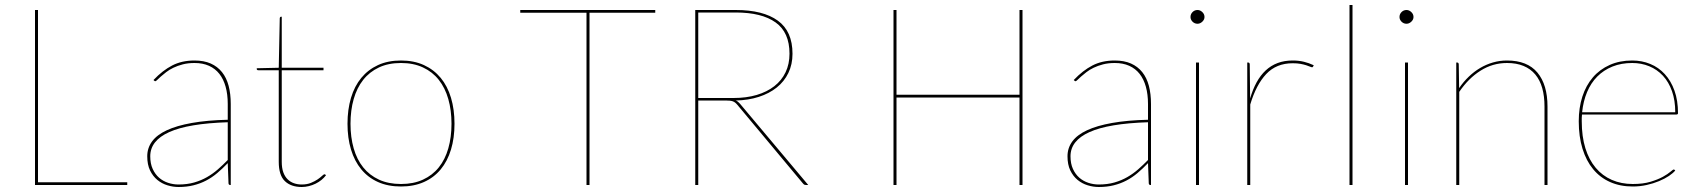

<svg xmlns="http://www.w3.org/2000/svg" viewBox="-20 -740 6785 768"><path d="M132 -11H489V0H120V-700H132Z M901 0Q894 0 894 -8L891 -87.5Q870 -65.5 849 -47.8Q828 -30 804.5 -17.8Q781 -5.5 754 1.2Q727 8 694 8Q672 8 649.8 1.2Q627.5 -5.5 609.5 -20.2Q591.5 -35 580.2 -58.2Q569 -81.5 569 -115Q569 -148 588.2 -174.2Q607.5 -200.5 647.2 -219Q687 -237.5 747.5 -248.2Q808 -259 891 -261V-324Q891 -362.5 882.5 -393Q874 -423.5 857.5 -444.5Q841 -465.5 816 -476.8Q791 -488 758 -488Q732 -488 711 -482.5Q690 -477 673.5 -469Q657 -461 644.8 -451.5Q632.5 -442 623.5 -434Q614.5 -426 609 -420.5Q603.5 -415 601 -415Q599 -415 596 -418L594 -420Q630 -458 668.5 -478Q707 -498 758 -498Q795.5 -498 822.8 -486Q850 -474 868 -451.5Q886 -429 894.5 -396.8Q903 -364.5 903 -324V0ZM694 -2Q728.5 -2 756.5 -10Q784.5 -18 808 -31.5Q831.5 -45 851.8 -62.8Q872 -80.5 891 -100V-251Q733.5 -246 657.2 -211.8Q581 -177.5 581 -115Q581 -85.5 590.8 -64.2Q600.5 -43 616.2 -29.2Q632 -15.5 652.2 -8.8Q672.5 -2 694 -2Z M1187 8Q1144 8 1119.5 -15.5Q1095 -39 1095 -93V-459H1014Q1007 -459 1007 -464V-467L1095 -469L1099 -666Q1099 -668.5 1100.2 -670.8Q1101.5 -673 1104 -673H1107V-469H1274V-459H1107V-93Q1107 -68 1113.2 -50.8Q1119.5 -33.5 1130.5 -22.8Q1141.5 -12 1156 -7Q1170.5 -2 1187 -2Q1208 -2 1223.8 -8.5Q1239.5 -15 1250.5 -22.5Q1261.5 -30 1268.2 -36.5Q1275 -43 1278 -43Q1280 -43 1282 -41L1284 -39Q1276.5 -29 1265.8 -20.2Q1255 -11.5 1242.2 -5.2Q1229.5 1 1215.2 4.5Q1201 8 1187 8Z M1584 -498Q1635.5 -498 1675.5 -479.8Q1715.5 -461.5 1742.8 -428.5Q1770 -395.5 1784 -348.8Q1798 -302 1798 -245Q1798 -188 1784 -141.8Q1770 -95.5 1742.8 -62.5Q1715.5 -29.5 1675.5 -11.8Q1635.5 6 1584 6Q1532 6 1492.2 -11.8Q1452.5 -29.5 1425.2 -62.5Q1398 -95.5 1384 -141.8Q1370 -188 1370 -245Q1370 -302 1384 -348.8Q1398 -395.5 1425.2 -428.5Q1452.5 -461.5 1492.2 -479.8Q1532 -498 1584 -498ZM1584 -4Q1634 -4 1672 -21.5Q1710 -39 1735.2 -70.5Q1760.5 -102 1773.2 -146.5Q1786 -191 1786 -245Q1786 -299 1773.2 -343.8Q1760.5 -388.5 1735.2 -420.5Q1710 -452.5 1672 -470.2Q1634 -488 1584 -488Q1533.5 -488 1495.8 -470.2Q1458 -452.5 1432.8 -420.5Q1407.5 -388.5 1394.8 -343.8Q1382 -299 1382 -245Q1382 -191 1394.8 -146.5Q1407.5 -102 1432.8 -70.5Q1458 -39 1495.8 -21.5Q1533.5 -4 1584 -4Z M2601 -700V-689H2338V0H2326V-689H2061V-700Z M2773 -338V0H2761V-700H2923Q3032.5 -700 3091.2 -657.5Q3150 -615 3150 -525Q3150 -482.5 3133.5 -448.2Q3117 -414 3087 -390Q3057 -366 3015.2 -352.5Q2973.5 -339 2923 -338Q2928 -336 2932 -332.8Q2936 -329.5 2940 -325L3213 0H3205Q3201 0 3198.5 -0.8Q3196 -1.5 3192 -6L2930 -320Q2925.5 -325.5 2921.2 -329Q2917 -332.5 2911.8 -334.5Q2906.5 -336.5 2899.5 -337.2Q2892.5 -338 2882 -338ZM2773 -348H2914Q2965.5 -348 3006.8 -360.2Q3048 -372.5 3077.2 -395.2Q3106.5 -418 3122.2 -450.8Q3138 -483.5 3138 -525Q3138 -610.5 3082.5 -650.2Q3027 -690 2923 -690H2773Z M4070 0H4058V-350H3566V0H3554V-700H3566V-361H4058V-700H4070Z M4582 0Q4575 0 4575 -8L4572 -87.5Q4551 -65.5 4530 -47.8Q4509 -30 4485.5 -17.8Q4462 -5.5 4435 1.2Q4408 8 4375 8Q4353 8 4330.8 1.2Q4308.5 -5.5 4290.5 -20.2Q4272.5 -35 4261.2 -58.2Q4250 -81.5 4250 -115Q4250 -148 4269.2 -174.2Q4288.5 -200.5 4328.2 -219Q4368 -237.5 4428.5 -248.2Q4489 -259 4572 -261V-324Q4572 -362.5 4563.5 -393Q4555 -423.5 4538.5 -444.5Q4522 -465.5 4497 -476.8Q4472 -488 4439 -488Q4413 -488 4392 -482.5Q4371 -477 4354.5 -469Q4338 -461 4325.8 -451.5Q4313.5 -442 4304.5 -434Q4295.5 -426 4290 -420.5Q4284.5 -415 4282 -415Q4280 -415 4277 -418L4275 -420Q4311 -458 4349.5 -478Q4388 -498 4439 -498Q4476.5 -498 4503.8 -486Q4531 -474 4549 -451.5Q4567 -429 4575.5 -396.8Q4584 -364.5 4584 -324V0ZM4375 -2Q4409.5 -2 4437.5 -10Q4465.5 -18 4489 -31.5Q4512.5 -45 4532.8 -62.8Q4553 -80.5 4572 -100V-251Q4414.5 -246 4338.2 -211.8Q4262 -177.5 4262 -115Q4262 -85.5 4271.8 -64.2Q4281.5 -43 4297.2 -29.2Q4313 -15.5 4333.2 -8.8Q4353.5 -2 4375 -2Z M4776 -490V0H4764V-490ZM4798 -672Q4798 -661.5 4789.2 -653.2Q4780.5 -645 4770 -645Q4758.5 -645 4750.2 -653.2Q4742 -661.5 4742 -672Q4742 -683.5 4750.2 -691.8Q4758.5 -700 4770 -700Q4780.5 -700 4789.2 -691.8Q4798 -683.5 4798 -672Z M4969 0V-490H4972Q4979 -490 4979 -482L4980.5 -346Q4991 -382.5 5006.5 -410.8Q5022 -439 5043 -458.5Q5064 -478 5090.8 -488Q5117.5 -498 5151 -498Q5175 -498 5195.5 -493Q5216 -488 5235 -479L5233 -475Q5232 -473.5 5231.2 -472.2Q5230.5 -471 5228 -471Q5225.5 -471 5219.8 -473.5Q5214 -476 5204.8 -479Q5195.5 -482 5182.2 -484.5Q5169 -487 5151 -487Q5085.5 -487 5045 -444Q5004.5 -401 4981 -322V0Z M5390 -720V0H5378V-720Z M5612 -490V0H5600V-490ZM5634 -672Q5634 -661.5 5625.2 -653.2Q5616.5 -645 5606 -645Q5594.5 -645 5586.2 -653.2Q5578 -661.5 5578 -672Q5578 -683.5 5586.2 -691.8Q5594.5 -700 5606 -700Q5616.5 -700 5625.2 -691.8Q5634 -683.5 5634 -672Z M5805 0V-490H5808Q5815 -490 5815 -482L5816.5 -387.5Q5833.5 -412.5 5854.8 -433Q5876 -453.5 5900.5 -468Q5925 -482.5 5952 -490.2Q5979 -498 6008 -498Q6089.5 -498 6129.8 -449.5Q6170 -401 6170 -314V0H6158V-314Q6158 -355 6149 -387.2Q6140 -419.5 6121.2 -442Q6102.5 -464.5 6074.2 -476.2Q6046 -488 6008 -488Q5950.5 -488 5902 -457.2Q5853.5 -426.5 5817 -372.5V0Z M6509 -498Q6547.5 -498 6581 -484.2Q6614.5 -470.5 6639.2 -443.5Q6664 -416.5 6678 -377.2Q6692 -338 6692 -287Q6692 -284.5 6690.2 -283.2Q6688.5 -282 6686 -282H6308Q6307 -275 6307 -268.5V-255Q6307 -194 6321.5 -147.2Q6336 -100.5 6362.8 -68.8Q6389.5 -37 6427.2 -20.5Q6465 -4 6511 -4Q6552.5 -4 6582.2 -13Q6612 -22 6631.8 -33Q6651.5 -44 6661.8 -53Q6672 -62 6675 -62Q6677 -62 6679 -60L6681 -58Q6672.5 -47.5 6655.8 -36.2Q6639 -25 6616.2 -15.5Q6593.5 -6 6566.5 0Q6539.5 6 6511 6Q6460.5 6 6420.5 -11.8Q6380.5 -29.5 6352.8 -63Q6325 -96.5 6310 -145Q6295 -193.5 6295 -255Q6295 -309 6309.5 -353.8Q6324 -398.5 6351.5 -430.5Q6379 -462.5 6418.8 -480.2Q6458.5 -498 6509 -498ZM6509 -488Q6465 -488 6429.8 -473.8Q6394.5 -459.5 6369 -433.8Q6343.5 -408 6328.2 -371.5Q6313 -335 6308.5 -291H6681Q6681 -338.5 6668 -375.2Q6655 -412 6631.8 -437Q6608.5 -462 6577 -475Q6545.5 -488 6509 -488Z"/></svg>

Font: Lato TR Hairline
Style: Regular
Weight: 250
Designer: Lukasz Dziedzic
Foundry: Lukasz Dziedzic
Version: Version 1.104 2013